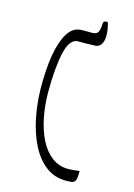

<svg xmlns="http://www.w3.org/2000/svg" viewBox="-105 -707 541 775"><g transform="rotate(15 166.0 -319.5)"><path d="M249 12Q201 12 165 -15.5Q129 -43 105 -90Q81 -137 68.5 -196.5Q56 -256 55 -321Q54 -401 64.5 -462Q75 -523 97 -557.5Q119 -592 155 -592Q167 -592 178.5 -592Q190 -592 201 -592Q217 -593 222.5 -604Q228 -615 229 -642Q229 -646 233.5 -648.5Q238 -651 243 -650.5Q248 -650 249 -646Q255 -624 256 -605.5Q257 -587 253.5 -573.5Q250 -560 241.5 -552.5Q233 -545 220 -545Q202 -544 185.5 -544Q169 -544 152 -544Q117 -544 102.5 -481.5Q88 -419 88 -316Q88 -261 98 -210.5Q108 -160 127.5 -121Q147 -82 177 -59Q207 -36 247 -36Q258 -36 268.5 -37.5Q279 -39 293 -40Q293 -21 291.5 -10.5Q290 0 285 5Q280 10 271.5 11Q263 12 249 12Z"/></g></svg>

Font: Noto Rashi Hebrew ExtraLight
Style: Regular
Weight: 250
Version: Version 1.006